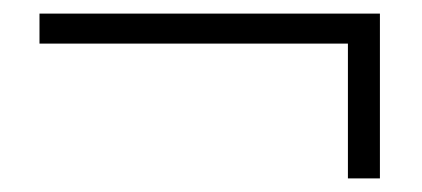

<svg xmlns="http://www.w3.org/2000/svg" viewBox="-20 -443 620 282"><path d="M38 -379V-423H538V-181H491V-393L504 -379Z"/></svg>

Font: Noto Serif JP ExtraLight
Style: Regular
Weight: 400
Version: Version 2.003-H1;hotconv 1.1.1;makeotfexe 2.6.0